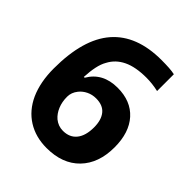

<svg xmlns="http://www.w3.org/2000/svg" viewBox="-203 -845 979 979"><g transform="rotate(45 286.0 -356.0)"><path d="M296 10Q217 10 158 -27Q99 -64 67 -134Q35 -206 35 -303Q35 -515 125 -618.5Q215 -722 393 -722Q424 -722 448 -720.5Q472 -719 489 -715V-594Q467 -599 445.5 -601.5Q424 -604 403 -604Q325 -604 276 -580.5Q227 -557 203 -511Q190 -489 183 -456Q176 -423 174 -381H180Q228 -464 335 -464Q431 -464 485 -404Q539 -344 539 -238Q539 -123 474.5 -56.5Q410 10 296 10ZM293 -111Q341 -111 367 -143.5Q393 -176 393 -236Q393 -289 369 -318.5Q345 -348 296 -348Q268 -348 244.5 -336.5Q221 -325 206 -306Q185 -280 185 -249Q185 -212 197.5 -182Q210 -152 232 -133Q259 -111 293 -111Z"/></g></svg>

Font: Noto Naskh Arabic
Style: Bold
Weight: 700
Designer: Monotype Design Team, David Williams, Mohamad Dakak and Nizar Qandah
Foundry: Monotype Imaging Inc.
Version: Version 2.016